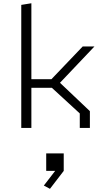

<svg xmlns="http://www.w3.org/2000/svg" viewBox="-20 -785 660 1178"><path d="M469.5 -89 285.5 -258 313 -246.5H150.5V-299H317L273.5 -276L487.5 -500H559.5L337.5 -266V-287L531.5 -103V0H469.5ZM110.5 -755 172.5 -765V0H110.5ZM263.5 156H371V263.5L286.5 373.5L249 353.5L340 235.5V263.5H263.5Z"/></svg>

Font: Monaspace Krypton Var
Style: Regular
Weight: 400
Designer: Riley Cran and the Lettermatic Team
Version: Version 1.101 (Monaspace Krypton Var)